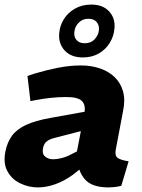

<svg xmlns="http://www.w3.org/2000/svg" viewBox="-23 -811 621 839"><path d="M507 1Q491 5 476.5 6.5Q462 8 452 8Q378 8 347.5 -28Q317 -64 317 -114L311 -138L346 -319Q352 -353 334.5 -370Q317 -387 267 -387Q233 -387 200 -383.5Q167 -380 135 -374L110 -369L97 -479L130 -490Q180 -505 231 -515Q282 -525 331 -525Q376 -525 414 -512Q452 -499 478 -474Q504 -449 514.5 -412Q525 -375 515 -327L483 -158Q478 -132 490 -122Q502 -112 539 -106ZM143 8Q103 8 66 -9.5Q29 -27 9.5 -62.5Q-10 -98 1 -151Q9 -190 29.5 -218Q50 -246 90.5 -265Q131 -284 199 -296L360 -325L342 -241L218 -209Q200 -205 189 -198.5Q178 -192 172.5 -183.5Q167 -175 165 -164Q160 -139 174 -127Q188 -115 210 -115Q226 -115 247.5 -120.5Q269 -126 291 -138L328 -157L351 -91L295 -47Q258 -20 218.5 -6Q179 8 143 8ZM339 -560Q287 -560 259 -591Q231 -622 236 -668Q239 -700 256.5 -728Q274 -756 305 -773.5Q336 -791 376 -791Q427 -791 454.5 -760.5Q482 -730 477 -685Q474 -652 456.5 -623.5Q439 -595 409 -577.5Q379 -560 339 -560ZM347 -622Q375 -622 391 -640Q407 -658 409 -678Q412 -699 400 -714Q388 -729 363 -729Q338 -729 321.5 -712.5Q305 -696 302 -673Q299 -650 311.5 -636Q324 -622 347 -622Z"/></svg>

Font: REM
Style: Bold Italic
Weight: 700
Italic angle: -11°
Designer: Octavio Pardo
Foundry: Ashler Design
Version: Version 1.005;gftools[0.9.28]